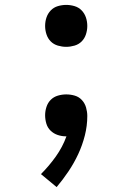

<svg xmlns="http://www.w3.org/2000/svg" viewBox="-20 -548 540 783"><path d="M250 -357Q233 -357 216 -362Q199 -367 187 -379Q175 -391 169.5 -408Q164 -425 164 -442Q164 -460 169.5 -476.5Q175 -493 187 -505.5Q199 -518 216 -523Q233 -528 250 -528Q267 -528 284 -523Q301 -518 313 -505.5Q325 -493 330.5 -476.5Q336 -460 336 -442Q336 -425 330.5 -408Q325 -391 313 -379Q301 -367 284 -362Q267 -357 250 -357ZM211 215 147 162Q180 129 207.5 90.5Q235 52 251 8H249Q232 8 215.5 2.5Q199 -3 186.5 -15Q174 -27 169 -44Q164 -61 164 -78Q164 -95 169.5 -112Q175 -129 187 -141Q199 -153 216 -158Q233 -163 250 -163Q268 -163 285 -158Q302 -153 314 -140Q326 -127 331 -109.5Q336 -92 336 -75Q336 -35 326 4.5Q316 44 299 80.5Q282 117 259.5 150.5Q237 184 211 215Z"/></svg>

Font: Iosevka Curly Medium
Style: Regular
Weight: 500
Monospace: yes
Designer: Belleve Invis
Foundry: Belleve Invis
Version: Version 22.1.2; ttfautohint (v1.8.4)